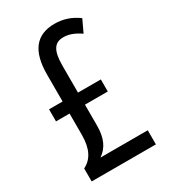

<svg xmlns="http://www.w3.org/2000/svg" viewBox="-180 -810 788 896"><g transform="rotate(-30 214.5 -362.0)"><path d="M261 -724C162 -724 113 -662 113 -536V-391H40V-326H113V-211C113 -137 89 -92 44 -70V0H390V-76H135C176 -103 196 -148 196 -212V-326H319V-391H196V-536C196 -615 216 -649 265 -649C295 -649 322 -639 356 -616L387 -682C349 -710 308 -724 261 -724Z"/></g></svg>

Font: Noto Sans Lao Looped ExtraCondensed
Style: Regular
Weight: 400
Width: 2
Designer: Mark Frömberg, Ben Mitchell
Foundry: The Fontpad Ltd
Version: Version 1.002